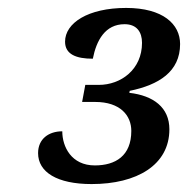

<svg xmlns="http://www.w3.org/2000/svg" viewBox="-20 -844 474 484"><path d="M211 -380C325 -380 407 -428 407 -518C407 -573 367 -603 306 -610L307 -615C380 -630 434 -663 434 -733C434 -783 391 -824 298 -824C202 -824 144 -786 144 -739C144 -707 172 -696 214 -696C223 -742 245 -783 294 -783C325 -783 338 -763 338 -736C338 -669 285 -630 229 -630H195L187 -587H220C283 -587 311 -553 311 -514C311 -451 271 -427 219 -427C160 -427 137 -474 137 -513C103 -513 76 -494 76 -458C76 -410 124 -380 211 -380Z"/></svg>

Font: Noto Serif Tamil Medium
Style: Italic
Weight: 500
Italic angle: -12°
Designer: Indian Type Foundry, Tom Grace, and the Monotype Design Team
Foundry: Monotype Imaging Inc.
Version: Version 2.003